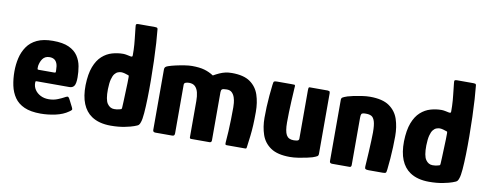

<svg xmlns="http://www.w3.org/2000/svg" viewBox="-60 -974 3218 1269"><g transform="rotate(10 1549.0 -339.5)"><path d="M30 -237Q30 -284 40 -327Q50 -370 74 -405Q98 -440 140 -460Q182 -480 247 -480Q314 -480 354 -461.5Q394 -443 414.5 -412Q435 -381 441.5 -344Q448 -307 448 -271Q448 -228 437.5 -213Q427 -198 406 -198H187Q180 -198 179 -195.5Q178 -193 178 -186Q178 -161 191.5 -140.5Q205 -120 229 -107.5Q253 -95 284 -95Q317 -95 345 -106.5Q373 -118 383 -124Q397 -132 404.5 -133.5Q412 -135 421 -117L445 -70Q452 -57 448.5 -52Q445 -47 433 -39Q398 -14 347.5 -3Q297 8 248 8Q181 8 138.5 -11Q96 -30 72.5 -64Q49 -98 39.5 -142.5Q30 -187 30 -237ZM300 -295Q300 -321 293.5 -337.5Q287 -354 274.5 -362Q262 -370 243 -370Q227 -370 215.5 -364Q204 -358 196.5 -347.5Q189 -337 184.5 -324.5Q180 -312 178 -300Q177 -282 178 -278.5Q179 -275 186 -275H290Q298 -275 299.5 -278Q301 -281 300 -295Z M509 -229Q511 -305 529.5 -353Q548 -401 578 -428Q608 -455 644.5 -465.5Q681 -476 718 -476Q729 -476 744 -473Q759 -470 768 -468Q773 -467 777.5 -468Q782 -469 782 -477Q782 -495 781.5 -513.5Q781 -532 779.5 -550Q778 -568 776 -586.5Q774 -605 772 -623.5Q770 -642 768 -660Q765 -680 769 -683.5Q773 -687 784 -687H894Q902 -687 907 -685.5Q912 -684 913 -676Q917 -639 920.5 -584.5Q924 -530 926 -466Q928 -402 928.5 -337.5Q929 -273 927.5 -215Q926 -157 922.5 -114Q919 -71 912 -52Q908 -39 902 -32.5Q896 -26 872 -18Q854 -11 812 -2.5Q770 6 718 6Q679 6 646.5 -2.5Q614 -11 589 -28Q549 -55 528.5 -105Q508 -155 509 -229ZM659 -228Q658 -158 676 -132Q694 -106 722 -106Q731 -106 739.5 -107Q748 -108 755.5 -110Q763 -112 769 -114Q771 -116 772 -118.5Q773 -121 773 -126Q774 -147 775 -167.5Q776 -188 776.5 -208.5Q777 -229 778 -249.5Q779 -270 779.5 -290.5Q780 -311 780 -332Q780 -338 779 -340Q778 -342 774 -343Q764 -347 750.5 -350.5Q737 -354 727 -354Q717 -354 705 -349.5Q693 -345 683 -332.5Q673 -320 666.5 -295Q660 -270 659 -228Z M1018 0Q1001 0 1001 -15V-422Q1001 -432 1006.5 -437.5Q1012 -443 1024 -447Q1044 -454 1073 -460.5Q1102 -467 1131 -471.5Q1160 -476 1180 -476Q1231 -476 1264 -466.5Q1297 -457 1326 -438Q1347 -450 1366 -458.5Q1385 -467 1404.5 -471.5Q1424 -476 1448 -476Q1528 -476 1571 -445.5Q1614 -415 1631 -364Q1648 -313 1648 -250Q1648 -199 1646 -161Q1644 -123 1640 -88.5Q1636 -54 1630 -10Q1629 -3 1627 -1.5Q1625 0 1620 0H1496Q1489 0 1487.5 -4Q1486 -8 1487 -21Q1490 -54 1492 -92.5Q1494 -131 1495 -172.5Q1496 -214 1496 -254Q1496 -265 1494.5 -283Q1493 -301 1487 -319.5Q1481 -338 1468.5 -350.5Q1456 -363 1434 -363Q1408 -363 1401.5 -357.5Q1395 -352 1395 -338Q1395 -298 1395 -257.5Q1395 -217 1395 -176.5Q1395 -136 1395 -96Q1395 -56 1395 -15Q1395 0 1381 0H1257Q1248 0 1248 -10V-253Q1248 -285 1242 -309.5Q1236 -334 1221.5 -348.5Q1207 -363 1180 -363Q1174 -363 1168 -362Q1162 -361 1157 -359Q1147 -355 1147 -344V-18Q1147 0 1132 0Z M1921 4Q1837 4 1791.5 -27Q1746 -58 1728.5 -109.5Q1711 -161 1711 -222Q1711 -257 1712.5 -295Q1714 -333 1717.5 -371.5Q1721 -410 1725 -444Q1727 -465 1731.5 -468.5Q1736 -472 1752 -472H1846Q1861 -472 1868 -471.5Q1875 -471 1872 -451Q1872 -447 1870.5 -422Q1869 -397 1867 -360.5Q1865 -324 1864 -286Q1863 -248 1863 -218Q1863 -159 1877 -134Q1891 -109 1925 -109Q1929 -109 1935.5 -109.5Q1942 -110 1948 -111Q1954 -112 1958 -115.5Q1962 -119 1962 -125V-452Q1962 -458 1963 -465Q1964 -472 1971 -472H2091Q2095 -472 2101 -470Q2107 -468 2107 -457V-50Q2107 -38 2099.5 -33Q2092 -28 2069 -20Q2057 -16 2031 -10.5Q2005 -5 1975.5 -0.5Q1946 4 1921 4Z M2204 0Q2187 0 2187 -15Q2187 -118 2187 -220.5Q2187 -323 2187 -426Q2187 -438 2195 -443Q2203 -448 2226 -456Q2238 -460 2264 -465.5Q2290 -471 2320 -475.5Q2350 -480 2374 -480Q2459 -480 2504 -448.5Q2549 -417 2566 -365.5Q2583 -314 2583 -252Q2583 -217 2581.5 -178.5Q2580 -140 2577 -101.5Q2574 -63 2570 -28Q2568 -7 2563.5 -3.5Q2559 0 2543 0H2449Q2433 0 2427.5 -4Q2422 -8 2423 -21Q2423 -25 2425 -53Q2427 -81 2429 -119.5Q2431 -158 2432.5 -194Q2434 -230 2434 -250Q2434 -301 2426 -325.5Q2418 -350 2404 -357.5Q2390 -365 2370 -365Q2363 -365 2358.5 -365Q2354 -365 2350 -364Q2340 -363 2336.5 -356Q2333 -349 2333 -332Q2333 -294 2333 -241.5Q2333 -189 2333 -131Q2333 -73 2333 -15Q2333 0 2321 0Z M2646 -229Q2648 -305 2666.5 -353Q2685 -401 2715 -428Q2745 -455 2781.5 -465.5Q2818 -476 2855 -476Q2866 -476 2881 -473Q2896 -470 2905 -468Q2910 -467 2914.5 -468Q2919 -469 2919 -477Q2919 -495 2918.5 -513.5Q2918 -532 2916.5 -550Q2915 -568 2913 -586.5Q2911 -605 2909 -623.5Q2907 -642 2905 -660Q2902 -680 2906 -683.5Q2910 -687 2921 -687H3031Q3039 -687 3044 -685.5Q3049 -684 3050 -676Q3054 -639 3057.5 -584.5Q3061 -530 3063 -466Q3065 -402 3065.5 -337.5Q3066 -273 3064.5 -215Q3063 -157 3059.5 -114Q3056 -71 3049 -52Q3045 -39 3039 -32.5Q3033 -26 3009 -18Q2991 -11 2949 -2.5Q2907 6 2855 6Q2816 6 2783.5 -2.5Q2751 -11 2726 -28Q2686 -55 2665.5 -105Q2645 -155 2646 -229ZM2796 -228Q2795 -158 2813 -132Q2831 -106 2859 -106Q2868 -106 2876.5 -107Q2885 -108 2892.5 -110Q2900 -112 2906 -114Q2908 -116 2909 -118.5Q2910 -121 2910 -126Q2911 -147 2912 -167.5Q2913 -188 2913.5 -208.5Q2914 -229 2915 -249.5Q2916 -270 2916.5 -290.5Q2917 -311 2917 -332Q2917 -338 2916 -340Q2915 -342 2911 -343Q2901 -347 2887.5 -350.5Q2874 -354 2864 -354Q2854 -354 2842 -349.5Q2830 -345 2820 -332.5Q2810 -320 2803.5 -295Q2797 -270 2796 -228Z"/></g></svg>

Font: Glory ExtraBold
Style: Regular
Weight: 800
Designer: Robert Leuschke
Foundry: Robert Leuschke
Version: Version 1.011